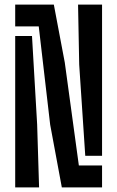

<svg xmlns="http://www.w3.org/2000/svg" viewBox="-20 -820 513 840"><path d="M250.5 0 199.5 -274.5 149.5 -704.5H46.5V-800H215.5L263.5 -546L325 -96H426.5V0ZM353 -138.5 326.5 -537.5 321.5 -800H426.5V-138.5ZM46.5 0V-662.5H120L142.5 -276L151 0Z"/></svg>

Font: Big Shoulders Stencil Display
Style: Bold
Weight: 700
Designer: Patric King
Foundry: XO Type Co
Version: Version 1.000